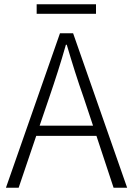

<svg xmlns="http://www.w3.org/2000/svg" viewBox="-20 -886 627 906"><path d="M433 -866H153V-821H433ZM167 -293 212 -425C241 -510 266 -587 291 -675H295C321 -587 345 -510 375 -425L419 -293ZM516 0H580L325 -729H263L8 0H68L151 -245H435Z"/></svg>

Font: Source Han Sans SC Light
Style: Regular
Weight: 300
Designer: Ryoko NISHIZUKA (kana & ideographs); Paul D. Hunt (Latin, Greek & Cyrillic); Wenlong ZHANG (bopomofo); Sandoll Communica
Foundry: Adobe Systems Incorporated
Version: Version 1.004;PS 1.004;hotconv 1.0.82;makeotf.lib2.5.63406